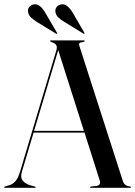

<svg xmlns="http://www.w3.org/2000/svg" viewBox="-22 -892 643 912"><path d="M147.5 -3Q147.5 0 144.5 0H1Q-2.5 0 -2.5 -3Q-2.5 -5 1.5 -6L24.5 -13Q38 -17 51 -31Q64 -45 73.5 -77.5L246 -654Q255 -683 223.5 -691.5Q215 -696.5 215 -697Q215 -700 219 -700H376.5Q380.5 -700 380.5 -697Q380.5 -694.5 372 -692Q357.5 -691 354.8 -686.8Q352 -682.5 356 -671L561.5 -32Q569 -8.5 595.5 -6.5Q600 -5.5 600 -3Q600 0 596.5 0H409Q405.5 0 405.5 -3Q405.5 -4.5 410.5 -6L437.5 -9Q459 -13.5 451.5 -35.5L379.5 -262H137.5L82 -76Q73.5 -49 86.2 -33.5Q99 -18 124.5 -11L143.5 -6Q147.5 -5 147.5 -3ZM140 -270.5H376.5L254.5 -654ZM325 -829 378 -737.5Q380.5 -734 379 -732Q377.5 -730.5 374 -732.5L283.5 -788Q266.5 -798 254.2 -809.8Q242 -821.5 241 -839Q240.5 -852 249.2 -861.2Q258 -870.5 272 -871.5Q286.5 -872.5 299.5 -861.2Q312.5 -850 325 -829ZM194.5 -829 248 -737.5Q250.5 -734 249 -732Q247.5 -730.5 243.5 -732.5L153 -788Q137 -798 124.5 -809.8Q112 -821.5 111 -839Q110 -852 119 -861.2Q128 -870.5 142 -871.5Q156.5 -872.5 169.5 -861.2Q182.5 -850 194.5 -829Z"/></svg>

Font: Fraunces144ptRegular
Style: Regular
Weight: 400
Version: Version 1.000;[0bf87f6ff]